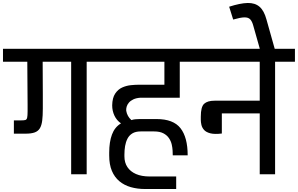

<svg xmlns="http://www.w3.org/2000/svg" viewBox="-56 -1168 1997 1287"><path d="M129 -465 127 -754H-36V-841H657V-754H525V0H421V-754H230L231 -536V-440Q231 -392 227 -360Q223 -328 211.5 -308.5Q200 -289 177 -280.5Q154 -272 115 -272H37V-361H84Q104 -361 113.5 -363.5Q123 -366 126 -379Q129 -392 129 -422Z M1046 -513Q1036 -513 1019 -513Q1002 -513 982 -513Q962 -513 942.5 -513Q923 -513 908 -513Q893 -513 885 -513Q857 -511 838 -502Q819 -493 808 -480Q797 -467 793 -453Q789 -439 790 -426Q793 -407 802 -391Q811 -375 825 -363Q836 -367 850 -368.5Q864 -370 880 -370H993Q1106 -370 1154 -308.5Q1202 -247 1202 -127H1102Q1102 -139 1101 -158.5Q1100 -178 1095 -200Q1090 -222 1076.5 -242Q1063 -262 1039 -274.5Q1015 -287 977 -287H887Q853 -287 831.5 -274Q810 -261 798.5 -238.5Q787 -216 782.5 -189Q778 -162 778 -132V-120Q778 -78 798 -48Q818 -18 855.5 -1.5Q893 15 948 15H1033H1125V99H917Q865 99 821 86.5Q777 74 744.5 47Q712 20 694 -22.5Q676 -65 676 -126V-145Q676 -216 694.5 -266Q713 -316 755 -341Q726 -361 711 -393Q696 -425 696 -462Q697 -512 716 -540.5Q735 -569 763 -581.5Q791 -594 820.5 -597Q850 -600 871 -600H1046V-754H585V-841H1284V-754H1149V-513Z M1685 0V-408H1431V-273Q1382 -267 1353.5 -274.5Q1325 -282 1311.5 -297.5Q1298 -313 1294 -331.5Q1290 -350 1290 -364V-386Q1290 -452 1312.5 -472.5Q1335 -493 1382 -493H1685V-754H1212V-841H1921V-754H1788V0Z M1685 -839V-843L1642 -995Q1634 -1025 1621 -1038.5Q1608 -1052 1582 -1051.5Q1556 -1051 1507 -1037L1480 -1123Q1555 -1147 1604 -1148Q1653 -1149 1683.5 -1123Q1714 -1097 1730 -1038L1786 -839Z"/></svg>

Font: Matangi SemiBold
Style: Regular
Weight: 600
Designer: Prashant Pant
Foundry: The Graphic Ant
Version: Version 3.002